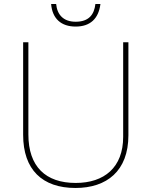

<svg xmlns="http://www.w3.org/2000/svg" viewBox="-20 -924 752 954"><path d="M479 -904H454C448 -851 421 -816 356 -816C295 -816 264 -851 259 -904H234C240 -831 284 -792 356 -792C428 -792 470 -831 479 -904ZM618 -252V-714H592V-244C592 -92 498 -15 356 -15C207 -15 121 -96 121 -256V-714H95V-254C95 -81 190 10 355 10C510 10 618 -74 618 -252Z"/></svg>

Font: Noto Sans Devanagari UI Thin
Style: Regular
Weight: 100
Designer: Jelle Bosma - Monotype Design Team
Foundry: Monotype Imaging Inc.
Version: Version 2.004